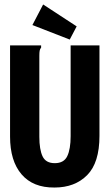

<svg xmlns="http://www.w3.org/2000/svg" viewBox="-20 -826 490 859"><path d="M224 13Q128 14 76.5 -46Q25 -106 25 -215V-623H164V-613Q159 -607 157.5 -599.5Q156 -592 156 -576V-214Q156 -157 170.5 -126.5Q185 -96 225 -96Q266 -96 281 -127.5Q296 -159 296 -217V-623H425V-218Q425 -98 370 -42.5Q315 13 224 13ZM292 -649 125 -714 173 -806 323 -708Z"/></svg>

Font: Inconsolata SemiCondensed Black
Style: Regular
Weight: 900
Width: 4
Monospace: yes
Designer: Raph Levien, Cyreal, Brenton Simpson
Foundry: Raph Levien, Cyreal, Google
Version: Version 3.001; ttfautohint (v1.8.2.53-6de2)